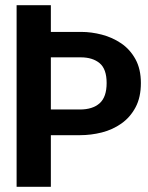

<svg xmlns="http://www.w3.org/2000/svg" viewBox="-20 -720 571 740"><path d="M44 0V-700H176V-597H294Q332 -597 372.5 -586.5Q413 -576 447 -553Q481 -530 502 -492Q523 -454 523 -400Q523 -345 502.5 -306.5Q482 -268 448 -244Q414 -220 372.5 -209.5Q331 -199 288 -199H176V0ZM176 -298H288Q337 -298 364 -322Q391 -346 391 -400Q391 -454 364 -476.5Q337 -499 291 -499H176Z"/></svg>

Font: Panamera
Style: Bold
Weight: 700
Designer: Bastien Sozeau
Foundry: NBR — Bastien Sozeau
Version: Version 3.002; ttfautohint (v1.8.4.7-5d5b);gftools[0.9.33]